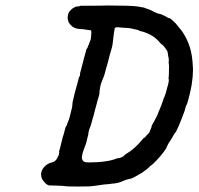

<svg xmlns="http://www.w3.org/2000/svg" viewBox="-20 -660 725 701"><path d="M443 -639Q471 -638 476 -637Q477 -637 485 -636Q490 -635 495.5 -634Q501 -633 504.5 -632.5Q508 -632 508 -631.5Q508 -631 511 -630Q525 -625 526 -625Q528 -624 531.5 -622.5Q535 -621 542 -617Q554 -611 559 -610Q568 -609 581 -602Q584 -600 585 -600Q586 -600 590 -597Q596 -593 597 -594Q600 -596 621 -575Q626 -569 628.5 -566Q631 -563 634 -559Q648 -544 661 -518Q667 -506 673 -488Q682 -460 684 -419Q685 -406 684.5 -402Q684 -398 684 -392.5Q684 -387 683.5 -380.5Q683 -374 682 -368Q681 -352 674 -322Q667 -292 663 -281Q661 -277 661 -276H660L656 -263Q656 -259 651 -247Q639 -215 632 -199Q622 -176 617 -172Q615 -169 609.5 -159Q604 -149 601 -145Q596 -139 594 -134Q593 -131 590.5 -127Q588 -123 588 -122Q588 -119 576 -103Q567 -91 552.5 -75.5Q538 -60 533 -57Q526 -53 526 -51.5Q526 -50 517 -43Q509 -37 498 -29Q485 -21 470 -13Q458 -7 454 -7Q441 -5 429 1Q414 8 396 10Q390 10 386 11Q382 12 379 12Q367 12 322 19Q319 19 318 19Q316 21 268 21Q224 21 219.5 20Q215 19 213 19Q211 19 206 18.5Q201 18 182 17.5Q163 17 160 17Q152 16 143 6Q130 -7 130 -23Q130 -38 142 -51Q152 -62 166 -66Q173 -68 176 -69Q186 -75 190 -85Q191 -88 191 -88Q192 -88 195 -95Q195 -98 195.5 -100.5Q196 -103 196.5 -104.5Q197 -106 196 -106Q195 -106 195.5 -107Q196 -108 199 -118Q206 -147 209 -159Q212 -167 215 -179Q220 -199 221 -199Q223 -199 225 -206Q225 -208 225.5 -208.5Q226 -209 227.5 -213Q229 -217 231.5 -223.5Q234 -230 236 -239.5Q238 -249 240.5 -257.5Q243 -266 243 -267.5Q243 -269 243.5 -271Q244 -273 244 -275.5Q244 -278 244.5 -281.5Q245 -285 245 -287Q245 -289 252 -317Q256 -330 260 -346Q266 -370 269 -380Q269 -380 270 -380Q271 -380 272 -385Q273 -390 272 -391Q272 -391 273.5 -397Q275 -403 277 -410Q278 -416 281 -425.5Q284 -435 284 -437Q284 -439 286.5 -447Q289 -455 291 -463Q296 -483 297 -483Q299 -483 301 -490Q302 -493 302 -494Q305 -496 305 -500Q305 -501 305 -501Q305 -501 306 -502.5Q307 -504 307 -506Q310 -512 311 -515Q312 -519 313 -531Q314 -543 313 -547Q313 -550 307 -550Q305 -550 302 -550.5Q299 -551 292.5 -552Q286 -553 282.5 -553.5Q279 -554 272 -554Q254 -555 243 -564Q235 -571 231 -578Q227 -587 227 -595Q227 -603 230 -612Q232 -617 238 -623Q243 -629 250 -632Q254 -634 255 -635Q256 -636 264 -636.5Q272 -637 274 -639Q275 -639 313.5 -639Q352 -639 356.5 -639.5Q361 -640 371 -640Q381 -640 406 -639.5Q431 -639 443 -639ZM416 -560Q406 -561 403 -560Q400 -559 399 -557Q398 -553 396 -540Q396 -537 394 -523.5Q392 -510 392 -507Q392 -502 389 -488Q386 -478 385 -474Q384 -470 379 -453Q377 -445 374.5 -434.5Q372 -424 370 -418.5Q368 -413 367 -409Q361 -384 358 -378Q356 -374 354.5 -369.5Q353 -365 352 -363Q348 -355 346 -343Q343 -327 343 -322Q343 -319 343 -317.5Q343 -316 341 -309.5Q339 -303 337 -296Q335 -289 333 -281Q331 -273 327 -259Q323 -245 322 -239Q320 -233 318.5 -227.5Q317 -222 314.5 -212.5Q312 -203 310 -198Q305 -188 303 -176Q303 -174 302 -173L303 -172Q302 -166 300 -160Q295 -136 290 -125Q288 -121 285.5 -113Q283 -105 282 -102.5Q281 -100 280.5 -95.5Q280 -91 279 -88V-80L280 -79Q280 -76 285 -71Q289 -67 306 -67Q339 -67 365 -71Q388 -74 408 -82Q412 -83 412 -83Q412 -81 419 -84Q422 -85 424 -86L426 -87Q426 -87 429 -88L435 -94L439 -97Q473 -117 500 -151Q505 -157 506 -157Q509 -157 513 -163Q516 -167 516 -167Q518 -167 521 -172Q522 -173 522 -173Q524 -173 527 -180Q527 -182 528.5 -185Q530 -188 530 -188Q530 -188 531 -191Q535 -198 533 -199Q533 -199 536 -205Q546 -222 555 -241Q559 -251 559 -251.5Q559 -252 564 -263Q571 -280 577 -298Q578 -304 579 -304Q580 -304 581 -308Q585 -317 591 -342Q593 -349 593 -348L595 -357Q595 -359 596 -363Q597 -369 596 -371Q595 -373 595 -374Q597 -379 597 -410Q597 -416 597 -420Q595 -435 596 -436Q597 -437 596 -446Q595 -453 594 -456Q593 -467 591 -473Q587 -480 585 -482Q584 -483 583 -485Q575 -496 572 -497Q571 -497 567 -501Q551 -520 536 -529Q520 -539 499 -545Q493 -546 492 -546.5Q491 -547 490 -547Q489 -547 488 -548Q488 -550 473 -553Q468 -554 462 -555.5Q456 -557 450.5 -557.5Q445 -558 444 -558Q443 -558 433 -558.5Q423 -559 416 -560Z"/></svg>

Font: TT2020 Style E
Style: Italic
Weight: 400
Italic angle: -15°
Version: Version 0.2.000